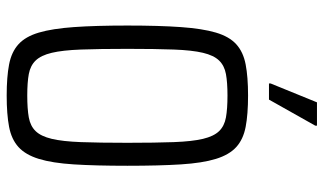

<svg xmlns="http://www.w3.org/2000/svg" viewBox="-212 -724 945 560"><g transform="rotate(90 260.0 -444.5)"><path d="M259 8Q205 8 168.5 1Q132 -6 109.5 -26.5Q87 -47 75.5 -86Q64 -125 59.5 -188Q55 -251 55 -344Q55 -437 59.5 -500Q64 -563 75.5 -602Q87 -641 109.5 -661.5Q132 -682 168.5 -689Q205 -696 259 -696Q314 -696 350.5 -689Q387 -682 409.5 -661.5Q432 -641 444 -602Q456 -563 460 -500Q464 -437 464 -344Q464 -251 460 -188Q456 -125 444 -86Q432 -47 409.5 -26.5Q387 -6 350.5 1Q314 8 259 8ZM259 -52Q298 -52 323 -56.5Q348 -61 363 -76.5Q378 -92 385.5 -123.5Q393 -155 395 -208.5Q397 -262 397 -344Q397 -426 395 -479.5Q393 -533 385.5 -564.5Q378 -596 363 -611.5Q348 -627 323 -631.5Q298 -636 259 -636Q221 -636 196.5 -631.5Q172 -627 157 -611.5Q142 -596 134.5 -564.5Q127 -533 125 -479.5Q123 -426 123 -344Q123 -262 125 -208.5Q127 -155 134.5 -123.5Q142 -92 157 -76.5Q172 -61 196.5 -56.5Q221 -52 259 -52ZM224 -757V-762L279 -897H347V-892L271 -757Z"/></g></svg>

Font: Saira Condensed
Style: Regular
Weight: 400
Width: 3
Designer: Hector Gatti with collaboration of the Omnibus-Type team
Foundry: Omnibus-Type
Version: Version 1.101